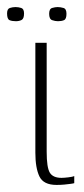

<svg xmlns="http://www.w3.org/2000/svg" viewBox="-39 -520 238 543"><path d="M121 3Q84 3 72.5 -21Q61 -45 61 -88V-399H93V-91Q93 -46 102 -31.5Q111 -17 135 -17Q142 -17 154.5 -18.5Q167 -20 171 -22V-2Q168 -1 160.5 0Q153 1 143 2Q133 3 121 3ZM125 -460Q117 -460 108.5 -463Q100 -466 100 -481Q100 -495 108.5 -497.5Q117 -500 124 -500Q132 -500 140.5 -497.5Q149 -495 149 -481Q149 -466 142 -463Q135 -460 125 -460ZM6 -460Q-5 -460 -12 -463Q-19 -466 -19 -482Q-19 -495 -11 -497.5Q-3 -500 5 -500Q13 -500 21 -497.5Q29 -495 29 -482Q29 -467 22 -463.5Q15 -460 6 -460Z"/></svg>

Font: Genos Thin ExtraLight
Style: Regular
Weight: 250
Version: Version 1.010